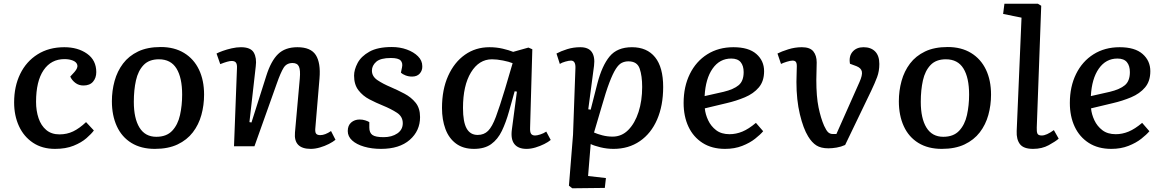

<svg xmlns="http://www.w3.org/2000/svg" viewBox="-20 -787 6260 1033"><path d="M326 -533Q399 -533 448.5 -498Q498 -463 498 -399Q498 -368 480.5 -347.5Q463 -327 429 -327Q404 -327 385.5 -341Q367 -355 358 -375L381 -400Q400 -422 396 -437.5Q392 -453 372.5 -461Q353 -469 327 -469Q255 -469 214.5 -409.5Q174 -350 174 -239Q174 -191 187.5 -151Q201 -111 229 -87.5Q257 -64 300 -64Q340 -64 373.5 -80Q407 -96 443 -130L485 -85Q472 -67 445 -43.5Q418 -20 376 -3Q334 14 276 14Q207 14 157.5 -19Q108 -52 82 -108.5Q56 -165 56 -236Q56 -322 88.5 -389Q121 -456 182 -494.5Q243 -533 326 -533Z M813 14Q739 14 687 -18Q635 -50 608.5 -108Q582 -166 582 -242Q582 -299 596.5 -351.5Q611 -404 642 -445Q673 -486 723 -510Q773 -534 845 -534Q918 -534 970.5 -502Q1023 -470 1050.5 -412.5Q1078 -355 1078 -278Q1078 -221 1063.5 -168.5Q1049 -116 1017.5 -75Q986 -34 935.5 -10Q885 14 813 14ZM821 -51Q876 -51 906.5 -83.5Q937 -116 948.5 -168Q960 -220 960 -278Q960 -369 929.5 -418.5Q899 -468 835 -468Q782 -468 752.5 -437Q723 -406 711.5 -354.5Q700 -303 700 -239Q700 -150 730.5 -100.5Q761 -51 821 -51Z M1785 -35Q1772 -24 1749.5 -12.5Q1727 -1 1701 6.5Q1675 14 1652 14Q1559 14 1567 -74L1593 -365Q1597 -409 1588.5 -428.5Q1580 -448 1554 -448Q1522 -448 1506 -422.5Q1490 -397 1469 -337L1349 0H1239L1255 -421Q1256 -441 1249.5 -450Q1243 -459 1226 -459Q1208 -459 1165 -442L1145 -499Q1156 -505 1178 -513Q1200 -521 1226.5 -527Q1253 -533 1276 -533Q1329 -533 1345.5 -504Q1362 -475 1356 -430L1322 -130L1333 -128L1413 -380Q1438 -459 1476 -496Q1514 -533 1580 -533Q1652 -533 1679 -491Q1706 -449 1699 -365L1677 -103Q1674 -78 1680 -69Q1686 -60 1703 -60Q1729 -60 1761 -82Z M2044 -49Q2088 -49 2117.5 -69Q2147 -89 2147 -124Q2147 -160 2115.5 -180.5Q2084 -201 2040 -219Q2003 -234 1967.5 -252.5Q1932 -271 1908.5 -301.5Q1885 -332 1885 -380Q1885 -412 1904 -448Q1923 -484 1967.5 -509Q2012 -534 2088 -534Q2132 -534 2169 -520.5Q2206 -507 2229 -484Q2252 -461 2252 -431Q2253 -408 2238.5 -391.5Q2224 -375 2197 -375Q2178 -375 2161.5 -381.5Q2145 -388 2137 -396L2143 -425Q2148 -448 2135.5 -461.5Q2123 -475 2083 -475Q2027 -475 2004 -454.5Q1981 -434 1981 -407Q1981 -376 2010.5 -356Q2040 -336 2083 -318Q2120 -302 2156 -283Q2192 -264 2216 -234.5Q2240 -205 2240 -157Q2240 -83 2184.5 -34.5Q2129 14 2030 14Q1980 14 1939 2Q1898 -10 1874.5 -31.5Q1851 -53 1851 -82Q1851 -112 1869.5 -128Q1888 -144 1915 -144Q1931 -144 1945 -139.5Q1959 -135 1967 -130V-101Q1967 -73 1983.5 -61Q2000 -49 2044 -49Z M2832 -99Q2831 -76 2837.5 -67Q2844 -58 2859 -58Q2869 -58 2886.5 -63.5Q2904 -69 2919 -79L2943 -34Q2930 -23 2908 -12Q2886 -1 2861 6.5Q2836 14 2813 14Q2768 14 2747.5 -12Q2727 -38 2734 -90L2761 -294L2749 -296L2719 -189Q2702 -128 2680 -82.5Q2658 -37 2622.5 -11.5Q2587 14 2530 14Q2472 14 2433.5 -14.5Q2395 -43 2376.5 -93Q2358 -143 2358 -206Q2358 -305 2391 -378.5Q2424 -452 2481.5 -492.5Q2539 -533 2613 -533Q2651 -533 2685 -525Q2719 -517 2741 -508L2823 -531L2844 -522ZM2550 -61Q2584 -61 2606 -83Q2628 -105 2648 -158.5Q2668 -212 2697 -308L2738 -447Q2719 -455 2686 -461.5Q2653 -468 2627 -468Q2557 -468 2514 -397.5Q2471 -327 2471 -206Q2471 -131 2490.5 -96Q2510 -61 2550 -61Z M3076 -422Q3077 -461 3052 -461Q3041 -461 3021.5 -455.5Q3002 -450 2992 -443L2974 -499Q2998 -512 3031.5 -522.5Q3065 -533 3102 -533Q3146 -533 3164 -507Q3182 -481 3176 -433L3145 -199L3158 -197L3194 -338Q3219 -434 3260 -483.5Q3301 -533 3380 -533Q3461 -533 3504.5 -479Q3548 -425 3548 -319Q3548 -219 3515.5 -144Q3483 -69 3422.5 -27.5Q3362 14 3281 14Q3245 14 3210.5 5.5Q3176 -3 3158 -12L3144 160L3240 171L3234 224L3059 226L3041 212L3063 -62ZM3361 -457Q3342 -457 3325.5 -449Q3309 -441 3293 -416Q3277 -391 3258.5 -342.5Q3240 -294 3217 -213L3176 -74Q3194 -66 3220.5 -59Q3247 -52 3276 -52Q3325 -52 3360.5 -88Q3396 -124 3415.5 -184.5Q3435 -245 3435 -319Q3435 -379 3421.5 -418Q3408 -457 3361 -457Z M3926 -533Q4008 -533 4049.5 -496.5Q4091 -460 4091 -404Q4091 -350 4062.5 -316.5Q4034 -283 3987.5 -263.5Q3941 -244 3889 -232L3772 -204Q3775 -172 3790 -140Q3805 -108 3833 -86.5Q3861 -65 3905 -65Q3940 -65 3974 -79Q4008 -93 4047 -126L4086 -81Q4071 -63 4042.5 -40.5Q4014 -18 3973 -2Q3932 14 3881 14Q3810 14 3760 -18Q3710 -50 3684 -105.5Q3658 -161 3658 -233Q3658 -321 3691.5 -389Q3725 -457 3785.5 -495Q3846 -533 3926 -533ZM3981 -399Q3981 -433 3965 -452.5Q3949 -472 3914 -472Q3852 -472 3814 -418Q3776 -364 3771 -270L3873 -293Q3927 -306 3954 -328.5Q3981 -351 3981 -399Z M4437 11Q4397 11 4372.5 -4.5Q4348 -20 4328 -53Q4302 -95 4283.5 -172Q4265 -249 4265 -346Q4265 -366 4266 -390.5Q4267 -415 4267 -431Q4267 -448 4261.5 -454.5Q4256 -461 4244 -461Q4233 -461 4213.5 -455Q4194 -449 4182 -443L4163 -499Q4184 -510 4220.5 -521.5Q4257 -533 4294 -533Q4338 -533 4356 -510.5Q4374 -488 4374 -451Q4374 -426 4373 -404Q4372 -382 4372 -357Q4372 -267 4384 -209Q4396 -151 4414 -110Q4426 -84 4436 -75Q4446 -66 4461 -66H4480L4604 -345Q4621 -383 4617 -402Q4613 -421 4588 -431L4553 -444Q4546 -484 4567 -508.5Q4588 -533 4626 -533Q4666 -533 4688.5 -510Q4711 -487 4711 -443Q4711 -404 4699 -372Q4687 -340 4667 -298L4527 -7Q4505 3 4481 7Q4457 11 4437 11Z M5047 14Q4973 14 4921 -18Q4869 -50 4842.5 -108Q4816 -166 4816 -242Q4816 -299 4830.5 -351.5Q4845 -404 4876 -445Q4907 -486 4957 -510Q5007 -534 5079 -534Q5152 -534 5204.5 -502Q5257 -470 5284.5 -412.5Q5312 -355 5312 -278Q5312 -221 5297.5 -168.5Q5283 -116 5251.5 -75Q5220 -34 5169.5 -10Q5119 14 5047 14ZM5055 -51Q5110 -51 5140.5 -83.5Q5171 -116 5182.5 -168Q5194 -220 5194 -278Q5194 -369 5163.5 -418.5Q5133 -468 5069 -468Q5016 -468 4986.5 -437Q4957 -406 4945.5 -354.5Q4934 -303 4934 -239Q4934 -150 4964.5 -100.5Q4995 -51 5055 -51Z M5476 -692 5377 -712 5384 -767H5564L5582 -756L5558 -101Q5557 -79 5561.5 -68.5Q5566 -58 5585 -58Q5610 -58 5650 -87L5676 -41Q5659 -26 5622.5 -6Q5586 14 5538 14Q5487 14 5467.5 -11.5Q5448 -37 5450 -82Z M6004 -533Q6086 -533 6127.5 -496.5Q6169 -460 6169 -404Q6169 -350 6140.5 -316.5Q6112 -283 6065.5 -263.5Q6019 -244 5967 -232L5850 -204Q5853 -172 5868 -140Q5883 -108 5911 -86.5Q5939 -65 5983 -65Q6018 -65 6052 -79Q6086 -93 6125 -126L6164 -81Q6149 -63 6120.5 -40.5Q6092 -18 6051 -2Q6010 14 5959 14Q5888 14 5838 -18Q5788 -50 5762 -105.5Q5736 -161 5736 -233Q5736 -321 5769.5 -389Q5803 -457 5863.5 -495Q5924 -533 6004 -533ZM6059 -399Q6059 -433 6043 -452.5Q6027 -472 5992 -472Q5930 -472 5892 -418Q5854 -364 5849 -270L5951 -293Q6005 -306 6032 -328.5Q6059 -351 6059 -399Z"/></svg>

Font: Literata 7pt Medium
Style: Italic
Weight: 500
Italic angle: -2°
Designer: Latin by Veronika Burian and Jose Scaglione. Greek by Irene Vlachou. Cyrillic by Vera Evstafieva
Foundry: TypeTogether
Version: Version 3.002